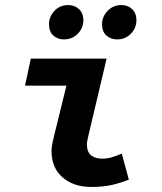

<svg xmlns="http://www.w3.org/2000/svg" viewBox="-20 -728 640 760"><path d="M342 12Q271 12 227.5 -26Q184 -64 184 -130Q184 -144 187 -159Q190 -174 194 -190L243 -389H79L102 -496H402L328 -183Q327 -177 325.5 -170.5Q324 -164 324 -157Q324 -126 341 -113Q358 -100 384 -100Q403 -100 421 -105Q439 -110 462 -120L490 -17Q458 -4 423 4Q388 12 342 12ZM233 -572Q208 -572 191 -587.5Q174 -603 174 -632Q174 -662 195.5 -685Q217 -708 250 -708Q275 -708 292.5 -692Q310 -676 310 -648Q310 -617 288 -594.5Q266 -572 233 -572ZM444 -572Q418 -572 401 -587.5Q384 -603 384 -632Q384 -662 406 -685Q428 -708 460 -708Q486 -708 503 -692Q520 -676 520 -648Q520 -617 498 -594.5Q476 -572 444 -572Z"/></svg>

Font: Source Code Pro ExtraLight
Style: Bold Italic
Weight: 700
Italic angle: -11°
Monospace: yes
Version: Version 1.016;hotconv 1.0.116;makeotfexe 2.5.65601